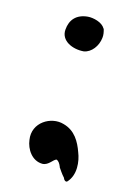

<svg xmlns="http://www.w3.org/2000/svg" viewBox="-65 -495 358 578"><g transform="rotate(10 114.0 -206.0)"><path d="M97 -406C91 -371 128 -351 163 -351C186 -353 206 -375 211 -401C213 -410 212 -419 210 -429H209C202 -447 173 -456 157 -456C122 -456 102 -437 97 -406ZM48 -60C49 -32 66 1 99 4C118 5 129 -15 139 -16C145 -13 149 -6 152 4V5C155 10 162 24 170 34C171 37 173 44 179 44H181C209 20 207 -23 199 -49C191 -80 177 -112 141 -125C101 -141 44 -114 48 -60Z"/></g></svg>

Font: Vapor
Style: SbdObl
Weight: 600
Foundry: Cannot Into Space Fonts
Version: Version 0.179